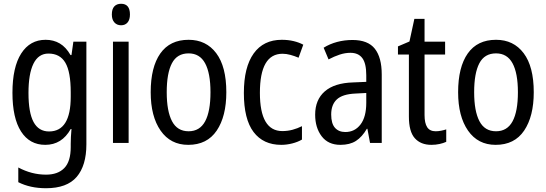

<svg xmlns="http://www.w3.org/2000/svg" viewBox="-20 -758 2896 1018"><path d="M222 -547Q264 -547 297 -527.5Q330 -508 354 -466H359L369 -537H438V7Q438 120 386.5 180Q335 240 224 240Q140 240 77 208V130Q148 168 224 168Q287 168 321 133Q355 98 355 22V5Q355 -10 356 -32Q357 -54 359 -74H355Q308 10 220 10Q137 10 91.5 -61Q46 -132 46 -266Q46 -402 92.5 -474.5Q139 -547 222 -547ZM237 -474Q184 -474 157.5 -420.5Q131 -367 131 -265Q131 -161 158 -111Q185 -61 240 -61Q355 -61 355 -245V-269Q355 -377 326.5 -425.5Q298 -474 237 -474Z M622 -738Q669 -738 669 -681Q669 -654 656.5 -639Q644 -624 622 -624Q600 -624 586.5 -639Q573 -654 573 -681Q573 -710 586 -724Q599 -738 622 -738ZM662 -537V0H579V-537Z M1180 -269Q1180 -141 1129 -65.5Q1078 10 978 10Q884 10 831.5 -65.5Q779 -141 779 -269Q779 -402 830 -474.5Q881 -547 980 -547Q1073 -547 1126.5 -476Q1180 -405 1180 -269ZM864 -269Q864 -169 892 -115.5Q920 -62 980 -62Q1039 -62 1067.5 -114.5Q1096 -167 1096 -269Q1096 -370 1067.5 -422.5Q1039 -475 980 -475Q919 -475 891.5 -422.5Q864 -370 864 -269Z M1471 10Q1376 10 1324.5 -58Q1273 -126 1273 -265Q1273 -402 1325 -474.5Q1377 -547 1474 -547Q1508 -547 1537 -540Q1566 -533 1588 -521L1563 -452Q1542 -461 1520 -467Q1498 -473 1478 -473Q1358 -473 1358 -266Q1358 -63 1477 -63Q1505 -63 1531 -70Q1557 -77 1581 -89V-18Q1559 -5 1529.5 2.5Q1500 10 1471 10Z M1849 -546Q1931 -546 1967.5 -499.5Q2004 -453 2004 -363V0H1942L1928 -75H1925Q1900 -32 1867.5 -11Q1835 10 1785 10Q1720 10 1685.5 -35.5Q1651 -81 1651 -150Q1651 -229 1702 -273.5Q1753 -318 1852 -321L1922 -324V-359Q1922 -422 1901 -450Q1880 -478 1838 -478Q1810 -478 1781 -468.5Q1752 -459 1722 -443L1696 -505Q1728 -525 1767 -535.5Q1806 -546 1849 -546ZM1865 -262Q1796 -259 1766 -231Q1736 -203 1736 -151Q1736 -103 1756 -80.5Q1776 -58 1811 -58Q1861 -58 1891.5 -98Q1922 -138 1922 -213V-265Z M2290 -62Q2304 -62 2319 -65Q2334 -68 2346 -72V-6Q2331 1 2310.5 5.5Q2290 10 2267 10Q2211 10 2179.5 -25Q2148 -60 2148 -140V-469H2090V-512L2151 -538L2177 -658H2231V-537H2340V-469H2231V-148Q2231 -105 2245 -83.5Q2259 -62 2290 -62Z M2810 -269Q2810 -141 2759 -65.5Q2708 10 2608 10Q2514 10 2461.5 -65.5Q2409 -141 2409 -269Q2409 -402 2460 -474.5Q2511 -547 2610 -547Q2703 -547 2756.5 -476Q2810 -405 2810 -269ZM2494 -269Q2494 -169 2522 -115.5Q2550 -62 2610 -62Q2669 -62 2697.5 -114.5Q2726 -167 2726 -269Q2726 -370 2697.5 -422.5Q2669 -475 2610 -475Q2549 -475 2521.5 -422.5Q2494 -370 2494 -269Z"/></svg>

Font: Noto Sans Gurmukhi Condensed
Style: Regular
Weight: 400
Width: 3
Designer: Jelle Bosma - Monotype Design Team
Foundry: Monotype Imaging Inc.
Version: Version 2.004; ttfautohint (v1.8.4.7-5d5b)